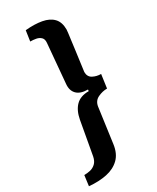

<svg xmlns="http://www.w3.org/2000/svg" viewBox="-246 -750 796 973"><g transform="rotate(-30 152.0 -263.5)"><path d="M-31 159 -23 98Q-5 98 12.5 94Q30 90 44 77Q58 64 63 39L98 -156Q107 -205 133.5 -232Q160 -259 209 -259L210 -268Q166 -268 145 -289.5Q124 -311 128 -349L148 -577Q150 -598 139 -608.5Q128 -619 111.5 -622Q95 -625 78 -625L87 -686Q141 -691 182 -683.5Q223 -676 245.5 -652.5Q268 -629 268 -586Q268 -581 266 -565.5Q264 -550 261 -527.5Q258 -505 254.5 -477Q251 -449 246.5 -417.5Q242 -386 238 -354Q238 -326 259.5 -314.5Q281 -303 307 -303L296 -224Q269 -224 242.5 -211.5Q216 -199 211 -168L183 36Q176 88 146.5 116.5Q117 145 71.5 154.5Q26 164 -31 159Z"/></g></svg>

Font: Chivo Medium
Style: Bold Italic
Weight: 700
Italic angle: -8.05°
Version: Version 2.002